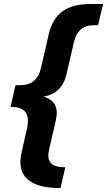

<svg xmlns="http://www.w3.org/2000/svg" viewBox="-20 -756 539 967"><path d="M280 191Q167 191 117.5 146Q68 101 89 10L116 -108Q140 -217 41 -217H33L58 -327H82Q166 -327 186 -412L225 -581Q243 -661 294 -698.5Q345 -736 438 -736H499L474 -629H452Q372 -629 352 -543L315 -382Q293 -286 199 -269Q284 -246 261 -149L227 -2Q207 84 297 86H309L285 191Z"/></svg>

Font: Elaine Sans
Style: Bold Italic
Weight: 700
Italic angle: -13°
Designer: Wei Huang
Foundry: Wei Huang
Version: Version 2.001;December 24, 2019;FontCreator 12.0.0.2547 64-b